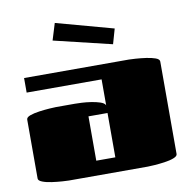

<svg xmlns="http://www.w3.org/2000/svg" viewBox="-81 -804 868 883"><g transform="rotate(-10 353.0 -362.5)"><path d="M49 -432V-500H539Q547 -500 569.5 -498.5Q592 -497 617.5 -493.5Q643 -490 661 -483.5Q679 -477 679 -466V-34Q679 -24 661 -17Q643 -10 617.5 -6.5Q592 -3 569.5 -1.5Q547 0 539 0H170Q162 0 139.5 -1.5Q117 -3 91.5 -6.5Q66 -10 48 -17Q30 -24 30 -34V-309Q30 -320 48 -326.5Q66 -333 91.5 -336.5Q117 -340 139.5 -341.5Q162 -343 170 -343H259Q270 -343 290.5 -342Q311 -341 334 -337.5Q357 -334 375 -328Q393 -322 398 -313Q399 -312 399 -309V-432ZM399 -275H310V-68H399ZM479 -582 208 -647 232 -725 499 -652Z"/></g></svg>

Font: Gajraj One
Style: Regular
Weight: 400
Designer: Saurabh Sharma
Foundry: Saurabh Sharma
Version: Version 1.000